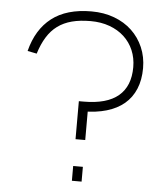

<svg xmlns="http://www.w3.org/2000/svg" viewBox="-53 -782 707 828"><g transform="rotate(5 301.0 -367.5)"><path d="M552.5 -510.5Q552.5 -459.5 536.2 -420.5Q520 -381.5 488.8 -355.2Q457.5 -329 412.5 -315.8Q367.5 -302.5 310 -302.5H289V-344.5H310Q410 -344.5 460 -386.5Q510 -428.5 510 -511Q510 -550.5 495.8 -584Q481.5 -617.5 455.2 -641.8Q429 -666 392 -679.5Q355 -693 310 -693Q264 -693 228.8 -683.8Q193.5 -674.5 167 -655Q140.5 -635.5 121.8 -605.2Q103 -575 90 -533L50 -541Q62 -588.5 84 -624.5Q106 -660.5 138 -685.2Q170 -710 213 -722.5Q256 -735 310 -735Q364 -735 408.8 -718.2Q453.5 -701.5 485.2 -671.5Q517 -641.5 534.8 -600.2Q552.5 -559 552.5 -510.5ZM289 -180V-344.5H331V-180ZM289 0V-64H331V0Z"/></g></svg>

Font: Vela Sans GX ExtLt
Style: Regular
Weight: 200
Designer: Principal design: Mikhail Sharanda - project Manrope.
Design modification: Ravid Balaliev
Foundry: Mikhail Sharanda
Version: Version 1.001